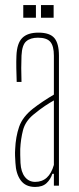

<svg xmlns="http://www.w3.org/2000/svg" viewBox="-20 -734 314 759"><path d="M119 5Q81 5 62 -21Q43 -47 41 -90Q40 -105 39.5 -118Q39 -131 40 -145Q42 -193 55.5 -232.5Q69 -272 111 -305Q129 -319 150 -333Q171 -347 193 -360V-514Q193 -552 179 -568.5Q165 -585 130 -585Q100 -585 83.5 -570.5Q67 -556 65 -514Q63 -468 65 -410H46Q45 -437 44.5 -464.5Q44 -492 45 -514Q47 -563 68 -584Q89 -605 132 -605Q177 -605 195 -583.5Q213 -562 213 -514V0H193V-47H187Q180 -25 164 -10Q148 5 119 5ZM119 -15Q174 -15 193 -82V-337Q177 -328 158 -315.5Q139 -303 111 -280Q80 -254 71 -219.5Q62 -185 60 -145Q60 -137 60 -121.5Q60 -106 61 -90Q63 -54 78.5 -34.5Q94 -15 119 -15ZM142 -664V-714H192V-664ZM72 -664V-714H122V-664Z"/></svg>

Font: Big Shoulders Display Thin
Style: Regular
Weight: 100
Designer: Patric King
Foundry: XO Type Co
Version: Version 1.000; ttfautohint (v1.8.2)